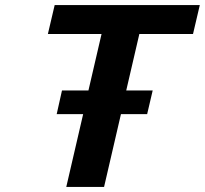

<svg xmlns="http://www.w3.org/2000/svg" viewBox="-20 -742 813 762"><path d="M331 -383 383 -607H170L197 -722H773L746 -607H533L481 -383H586L564 -289H460L393 0H243L310 -289H205L226 -383Z"/></svg>

Font: Perun
Style: Bold Italic
Weight: 700
Italic angle: -12°
Foundry: Copyright (c) Stefan Peev, Context Ltd, 2016
Version: Version 1.027